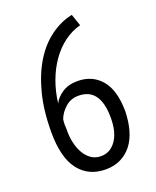

<svg xmlns="http://www.w3.org/2000/svg" viewBox="-136 -793 722 886"><g transform="rotate(-20 225.0 -350.0)"><path d="M405 -211Q404 -161 392.5 -119.5Q381 -78 358.5 -49Q336 -20 303.5 -4Q271 12 230 12Q146 12 98.5 -49Q51 -110 51 -235Q51 -341 72.5 -424Q94 -507 131 -567Q168 -627 218 -663.5Q268 -700 325 -712L345 -654Q300 -642 263 -614Q226 -586 198 -546Q170 -506 151.5 -456Q133 -406 126 -349Q139 -376 169.5 -396Q200 -416 245 -416Q317 -416 360.5 -365Q404 -314 405 -211ZM332 -204Q332 -351 226 -351Q188 -351 161 -327Q134 -303 123 -273Q121 -260 121 -247.5Q121 -235 122 -224Q121 -191 127.5 -160.5Q134 -130 147.5 -106Q161 -82 181.5 -67.5Q202 -53 230 -53Q275 -53 303.5 -93Q332 -133 332 -204Z"/></g></svg>

Font: PT Sans Narrow
Style: Regular
Weight: 400
Width: 3
Designer: A.Korolkova, O.Umpeleva, V.Yefimov
Foundry: ParaType Ltd
Version: Version 2.003W OFL